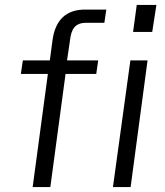

<svg xmlns="http://www.w3.org/2000/svg" viewBox="-20 -762 673 782"><path d="M617 -742H537L522 -632H600ZM380 -516H253L265 -597C270 -644 286 -669 330 -669H405L413 -723H326C248 -723 205 -679 194 -599L183 -516H73L65 -461H175L113 0H185L247 -461H372ZM581 -516H511L440 0H512Z"/></svg>

Font: United Sans Light
Style: Italic
Weight: 300
Italic angle: -8°
Designer: Pablo Impallari, Rodrigo Fuenzalida (Modified by Dan O. Williams)
Version: Version 1.000;PS 001.000;hotconv 1.0.88;makeotf.lib2.5.64775